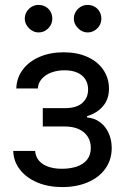

<svg xmlns="http://www.w3.org/2000/svg" viewBox="-20 -750 507 781"><path d="M232 -63.5Q265.9 -63.5 292.5 -72.5Q319.1 -81.5 334.3 -100.5Q349.4 -119.5 349.4 -148.5Q349.4 -174.4 336.7 -194.2Q323.9 -214.1 300.1 -224.8Q276.2 -235.5 244.5 -235.5H154V-310.1H244.5Q290.7 -310.1 314.6 -331Q338.4 -351.9 338.4 -386Q338.4 -409.5 327.3 -427.1Q316.3 -444.8 294.7 -454.4Q273.1 -464.1 243.1 -464.1Q212.7 -464.1 188.2 -454.8Q163.7 -445.4 149.3 -428.5Q135 -411.6 134 -390.2H46.3Q47.7 -433 72.5 -466.5Q97.4 -500 140.7 -518.6Q184 -537.3 239 -537.3Q294.2 -537.3 336 -518.3Q377.8 -499.3 400.6 -465.5Q423.3 -431.6 423.3 -389.5Q423.3 -346.7 399 -318.2Q374.7 -289.7 334.3 -277.6V-272.1Q363.6 -270 386.6 -253.1Q409.5 -236.2 422 -208.6Q434.4 -180.9 434.4 -147.8Q434.4 -100.1 408.8 -64.2Q383.3 -28.3 337.4 -8.6Q291.4 11 233.4 11Q177.1 11 132.4 -7.6Q87.7 -26.2 61.5 -59.6Q35.2 -92.9 33.8 -136H122.9Q124.7 -112.6 138.6 -96.3Q152.6 -80.1 176.5 -71.8Q200.3 -63.5 232 -63.5ZM80.8 -674Q80.8 -689.6 88.7 -702.5Q96.7 -715.5 109.3 -722.7Q121.9 -730 136.7 -730Q152.6 -730 165.4 -722.7Q178.2 -715.5 185.4 -702.7Q192.7 -689.9 192.7 -674Q192.7 -659.2 185.4 -646.6Q178.2 -634 165.4 -626Q152.6 -618.1 136.7 -618.1Q122.2 -618.1 109.5 -626Q96.7 -634 88.7 -646.8Q80.8 -659.5 80.8 -674ZM280.4 -674Q280.4 -689.6 288.3 -702.5Q296.3 -715.5 308.9 -722.7Q321.5 -730 336.3 -730Q351.9 -730 364.8 -722.7Q377.8 -715.5 385 -702.5Q392.3 -689.6 392.3 -674Q392.3 -659.2 385 -646.6Q377.8 -634 364.8 -626Q351.9 -618.1 336.3 -618.1Q321.8 -618.1 309 -626Q296.3 -634 288.3 -646.8Q280.4 -659.5 280.4 -674Z"/></svg>

Font: Pretendard Variable
Style: Regular
Weight: 400
Designer: Base glyphs from Inter by Rasmus Andersson; Hangul glyphs from Noto Sans CJK(Source Han Sans) by Jang Soo-young and Kang
Foundry: Kil Hyung-jin
Version: Version 1.100;FEAKit 1.0